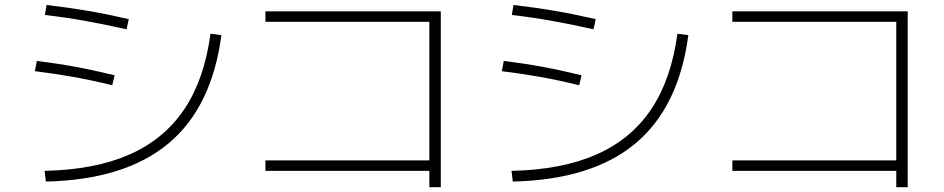

<svg xmlns="http://www.w3.org/2000/svg" viewBox="-20 -734 3790 771"><path d="M825.2 -598.6 869.1 -592.8Q830.6 -302.7 656 -157.5Q481.4 -12.2 164.1 -4.9L159.2 -47.9Q361.3 -52.2 500.5 -113.8Q639.6 -175.3 720.2 -295.7Q800.8 -416 825.2 -598.6ZM120.1 -448.2 127.9 -489.3Q208.5 -479.5 282.7 -465.8Q356.9 -452.1 440.4 -431.6L430.7 -391.6Q348.1 -412.1 274.9 -425Q201.7 -438 120.1 -448.2ZM160.2 -673.8 167 -713.9Q252.9 -704.1 331.5 -690.7Q410.2 -677.2 497.1 -657.2L488.3 -616.2Q397.5 -636.7 319.3 -650.6Q241.2 -664.6 160.2 -673.8Z M1704.1 -47.9H1045.9V-89.8H1704.1V-646.5H1045.9V-688.5H1750V17.6H1704.1Z M2700.2 -598.6 2744.1 -592.8Q2705.6 -302.7 2531 -157.5Q2356.4 -12.2 2039.1 -4.9L2034.2 -47.9Q2236.3 -52.2 2375.5 -113.8Q2514.6 -175.3 2595.2 -295.7Q2675.8 -416 2700.2 -598.6ZM1995.1 -448.2 2002.9 -489.3Q2083.5 -479.5 2157.7 -465.8Q2231.9 -452.1 2315.4 -431.6L2305.7 -391.6Q2223.1 -412.1 2149.9 -425Q2076.7 -438 1995.1 -448.2ZM2035.2 -673.8 2042 -713.9Q2127.9 -704.1 2206.5 -690.7Q2285.2 -677.2 2372.1 -657.2L2363.3 -616.2Q2272.5 -636.7 2194.3 -650.6Q2116.2 -664.6 2035.2 -673.8Z M3579.1 -47.9H2920.9V-89.8H3579.1V-646.5H2920.9V-688.5H3625V17.6H3579.1Z"/></svg>

Font: Pretendard JP ExtraLight
Style: Regular
Weight: 200
Designer: Base glyphs from Inter by Rasmus Andersson; Hangeul glyphs from Noto Sans CJK(Source Han Sans) by Jang Soo-young and Kan
Foundry: Kil Hyung-jin
Version: Version 1.309